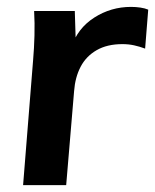

<svg xmlns="http://www.w3.org/2000/svg" viewBox="-20 -537 450 557"><path d="M47 0 76 -362Q79 -397 80 -433.5Q81 -470 79 -505H197L201 -375L187 -400Q205 -455 253.5 -486Q302 -517 360 -517Q374 -517 387.5 -515Q401 -513 410 -509L401 -396Q385 -402 369 -405.5Q353 -409 335 -409Q291 -409 260.5 -391.5Q230 -374 214 -343.5Q198 -313 195 -273L172 0Z"/></svg>

Font: Muli
Style: Bold Italic
Weight: 700
Italic angle: -4.541°
Designer: Vernon Adams
Foundry: Vernon Adams
Version: Version 2.100; ttfautohint (v1.8.1.43-b0c9)